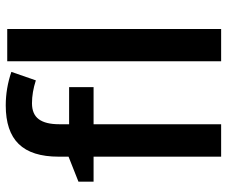

<svg xmlns="http://www.w3.org/2000/svg" viewBox="-82 -724 805 682"><g transform="rotate(-90 321.0 -382.5)"><path d="M353 -453.1H221.2V0H106V-453.1H17.1V-506.8L106 -542V-577.1Q106 -672.9 150.9 -719Q195.8 -765.1 288.1 -765.1Q348.6 -765.1 407.2 -745.1L377 -658.2Q334.5 -671.9 295.9 -671.9Q256.8 -671.9 239 -647.7Q221.2 -623.5 221.2 -575.2V-540H353ZM559.6 0H444.8V-759.8H559.6Z"/></g></svg>

Font: f0_21440          
Style: Regular
Weight: 600
Foundry: Ascender Corporation
Version: Version 1.10